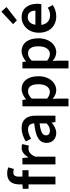

<svg xmlns="http://www.w3.org/2000/svg" viewBox="888 -1732 1038 2855"><g transform="rotate(-90 1407.5 -305.0)"><path d="M27 -486V-400H93V0H208V-400H304V-491H208V-544C208 -600 230 -627 270 -627C287 -627 304 -624 322 -618L346 -701C324 -710 291 -718 256 -718C140 -718 93 -644 93 -542V-491Z M390 -491V0H505V-300C535 -374 582 -401 621 -401C642 -401 653 -399 669 -395L692 -493C677 -500 661 -503 636 -503C584 -503 532 -468 497 -404H493L485 -491Z M710 -132C710 -46 770 12 856 12C914 12 962 -16 1008 -54H1012L1020 0H1115V-290C1115 -428 1054 -503 932 -503C854 -503 784 -474 730 -440L772 -362C816 -388 862 -408 910 -408C976 -408 998 -366 1000 -316C798 -294 710 -242 710 -132ZM1000 -236V-132C964 -98 932 -82 892 -82C852 -82 822 -98 822 -140C822 -190 866 -220 1000 -236Z M1253 -491V194H1368V40L1365 -42C1405 -8 1448 12 1491 12C1600 12 1701 -85 1701 -253C1701 -405 1630 -503 1508 -503C1454 -503 1401 -474 1360 -439H1356L1348 -491ZM1368 -124V-353C1406 -390 1440 -408 1476 -408C1550 -408 1582 -350 1582 -252C1582 -141 1532 -83 1467 -83C1438 -83 1404 -94 1368 -124Z M1817 -491V194H1932V40L1929 -42C1969 -8 2012 12 2055 12C2164 12 2265 -85 2265 -253C2265 -405 2194 -503 2072 -503C2018 -503 1965 -474 1924 -439H1920L1912 -491ZM1932 -124V-353C1970 -390 2004 -408 2040 -408C2114 -408 2146 -350 2146 -252C2146 -141 2096 -83 2031 -83C2002 -83 1968 -94 1932 -124Z M2348 -246C2348 -82 2454 12 2592 12C2654 12 2714 -8 2760 -40L2720 -114C2686 -92 2648 -80 2606 -80C2538 -80 2477 -120 2464 -210H2772C2776 -228 2778 -248 2778 -270C2778 -406 2710 -503 2576 -503C2460 -503 2348 -406 2348 -246ZM2475 -630 2532 -573 2730 -728 2662 -804ZM2578 -412C2644 -412 2676 -368 2676 -298H2466C2480 -385 2530 -412 2578 -412Z"/></g></svg>

Font: DAIFUKU Sans Semibold
Style: Regular
Weight: 600
Designer: Original font ‘Source Sans 3’ : Paul D. Hunt
Foundry: Daifuku
Version: Version 1.000